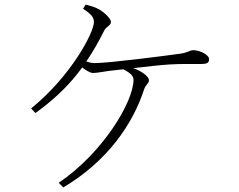

<svg xmlns="http://www.w3.org/2000/svg" viewBox="-20 -788 1040 834"><path d="M255 26C449 -89 558 -252 606 -400C613 -421 627 -425 627 -440C627 -454 599 -478 559 -492C619 -499 682 -506 716 -508C761 -511 825 -510 852 -510C884 -510 888 -517 888 -532C888 -549 849 -570 820 -570C802 -570 799 -559 757 -554C700 -546 454 -514 393 -514C380 -514 370 -516 355 -521C385 -565 410 -610 433 -656C442 -673 462 -677 462 -693C462 -707 432 -736 407 -749C395 -756 373 -763 352 -768L341 -750C371 -730 388 -715 388 -693C388 -645 286 -455 115 -317L134 -297C224 -362 288 -427 337 -495C354 -482 372 -471 384 -471C403 -471 428 -477 453 -480L516 -487C541 -474 560 -460 560 -442C560 -345 426 -123 235 6Z"/></svg>

Font: Noto Serif TC ExtraLight
Style: Regular
Weight: 200
Designer: Ryoko NISHIZUKA 西塚涼子 (kana & ideographs); Frank Grießhammer (Latin, Greek & Cyrillic); Wenlong ZHANG 张文龙 (bopomofo); San
Foundry: Adobe
Version: Version 2.001;hotconv 1.1.0;makeotfexe 2.6.0